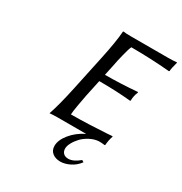

<svg xmlns="http://www.w3.org/2000/svg" viewBox="-199 -795 1101 1164"><g transform="rotate(30 351.5 -213.5)"><path d="M326.2 -200.2Q321.3 -177.7 312.3 -124.8Q303.2 -71.8 303.2 -56.2Q362.8 -56.2 433.8 -59.1Q504.9 -62 546.4 -64.9L587.9 -67.9L588.9 -64Q579.1 -36.1 576.2 0L573.2 2.9Q554.7 0 532.2 0Q501.5 2 471.4 17.6Q441.4 33.2 421.1 54.4Q400.9 75.7 388.4 98.9Q376 122.1 376 140.1Q376 160.2 388.2 172.6Q400.4 185.1 422.9 185.1Q458 185.1 501 148.9L514.2 157.2Q490.2 189.9 455.3 207Q420.4 224.1 390.1 224.1Q355 224.1 333.5 206.5Q312 189 312 158.2Q312 117.7 348.4 73Q384.8 28.3 441.9 0H241.2Q225.6 0 212.4 0.7Q199.2 1.5 193.4 2L188 2.9V0Q211.9 -68.4 240.2 -200.2L293 -448.2Q320.3 -575.7 325.2 -647.9L328.1 -650.9Q343.8 -647.9 377.9 -647.9H641.1Q676.8 -647.9 702.1 -650.9L703.1 -647.9Q689.9 -599.6 689.9 -584L687 -580.1Q550.3 -591.8 417 -591.8Q408.7 -576.2 395.8 -523.9Q382.8 -471.7 378.9 -448.2L361.8 -367.2Q466.8 -367.2 586.9 -377L588.9 -374Q575.2 -342.8 575.2 -310.1L571.8 -307.1Q474.6 -316.9 351.1 -316.9Z"/></g></svg>

Font: Linear Smooth
Style: Italic
Weight: 400
Designer: Philipp H. Poll, Flanker
Foundry: Philipp H. Poll, reworked by Flanker
Version: Version 1.061 | FøM Fix